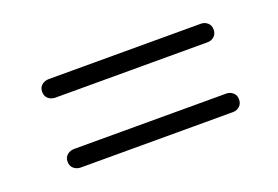

<svg xmlns="http://www.w3.org/2000/svg" viewBox="-46 -565 642 443"><g transform="rotate(-20 275.0 -343.5)"><path d="M68 -429Q68 -439.5 75.2 -445.5Q82.5 -451.5 92.5 -451.5H466Q475 -451.5 482 -445.5Q489 -439.5 489 -429Q489 -418 482 -412Q475 -406 466 -406H92Q82.5 -406 75.2 -412Q68 -418 68 -429ZM68 -257.5Q68 -268 75.2 -274Q82.5 -280 92.5 -280H466Q475 -280 482 -274Q489 -268 489 -257.5Q489 -246.5 482 -240.5Q475 -234.5 466 -234.5H92Q82.5 -234.5 75.2 -240.5Q68 -246.5 68 -257.5Z"/></g></svg>

Font: Fraunces 24pt
Style: Regular
Weight: 400
Version: Version 1.000;[b76b70a41]